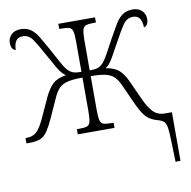

<svg xmlns="http://www.w3.org/2000/svg" viewBox="-83 -624 914 917"><g transform="rotate(-10 374.0 -166.0)"><path d="M692 105Q691 63 687.5 42.5Q684 22 674.5 13.5Q665 5 647 0Q612 -9 592 -29.5Q572 -50 550 -99L508 -192Q495 -221 479.5 -236Q464 -251 438 -257Q412 -263 367 -263V-99Q367 -65 371 -49Q375 -33 388 -29Q401 -25 427 -25H436V0H258V-25H268Q294 -25 306.5 -29Q319 -33 323 -49Q327 -65 327 -99V-263Q282 -263 256 -257Q230 -251 214.5 -236Q199 -221 186 -192L144 -99Q127 -62 112.5 -40Q98 -18 78.5 -9Q59 0 25 0H9V-26H17Q44 -26 63 -43Q82 -60 104 -109L147 -203Q165 -240 186 -260.5Q207 -281 251 -288Q231 -301 213 -332.5Q195 -364 171 -407Q146 -454 127.5 -480.5Q109 -507 80 -507Q57 -507 47 -492Q37 -477 36 -448Q14 -454 14 -486Q14 -510 30.5 -526Q47 -542 75 -542Q106 -542 126 -527Q146 -512 161.5 -485.5Q177 -459 196 -425Q217 -386 232.5 -357.5Q248 -329 260 -315Q271 -303 284 -297Q297 -291 327 -291V-438Q327 -471 323 -487Q319 -503 306.5 -507Q294 -511 269 -511H258V-536H436V-511H427Q401 -511 388.5 -507Q376 -503 371.5 -487.5Q367 -472 367 -439V-291Q398 -291 410.5 -297Q423 -303 434 -315Q446 -329 461.5 -357.5Q477 -386 498 -425Q517 -459 532.5 -485.5Q548 -512 568 -527Q588 -542 619 -542Q647 -542 663.5 -526Q680 -510 680 -486Q680 -454 658 -448Q657 -477 647 -492Q637 -507 614 -507Q585 -507 566.5 -480.5Q548 -454 523 -407Q499 -364 481.5 -332.5Q464 -301 444 -288Q487 -281 508.5 -261Q530 -241 547 -203L590 -109Q607 -71 628.5 -48.5Q650 -26 686 -26H719V210H695Z"/></g></svg>

Font: Noto Serif Condensed ExtraLight
Style: Regular
Weight: 200
Width: 3
Designer: Monotype Design Team
Foundry: Monotype Imaging Inc.
Version: Version 2.013; ttfautohint (v1.8.4.7-5d5b)